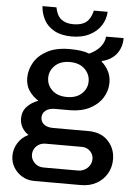

<svg xmlns="http://www.w3.org/2000/svg" viewBox="-61 -779 699 1012"><g transform="rotate(5 289.0 -273.0)"><path d="M159 188Q124 188 95.5 171.5Q67 155 50 127Q33 99 33 65Q33 29 53 -3Q73 -35 108 -51Q86 -65 73.5 -87Q61 -109 61 -134Q61 -171 84 -196.5Q107 -222 144 -235Q113 -255 94 -283Q75 -311 75 -351Q75 -394 98 -433Q121 -472 167.5 -496.5Q214 -521 285 -521Q316 -521 342.5 -517.5Q369 -514 389 -506Q428 -524 448 -549.5Q468 -575 470 -603H563Q563 -570 550.5 -543Q538 -516 514.5 -498Q491 -480 459 -473L458 -470Q481 -450 495 -423Q509 -396 509 -363Q509 -319 485.5 -282Q462 -245 418 -222.5Q374 -200 312 -200H235Q204 -200 186 -186Q168 -172 168 -149Q168 -127 185 -113Q202 -99 235 -99H421Q487 -99 525 -59Q563 -19 563 39Q563 80 543.5 114Q524 148 488.5 168Q453 188 406 188ZM201 113H384Q413 113 434 93.5Q455 74 455 46Q455 22 437.5 4.5Q420 -13 394 -13H201Q173 -13 154 5.5Q135 24 135 50Q135 75 154 94Q173 113 201 113ZM292 -268Q342 -268 370.5 -295Q399 -322 399 -360Q399 -398 370.5 -425.5Q342 -453 292 -453Q242 -453 213.5 -425.5Q185 -398 185 -360Q185 -322 213.5 -295Q242 -268 292 -268ZM289 -588Q235 -588 198.5 -607.5Q162 -627 143.5 -660Q125 -693 122 -734H196Q204 -691 228 -672Q252 -653 292 -653Q336 -653 360 -672Q384 -691 394 -734H467Q465 -693 443 -660Q421 -627 382.5 -607.5Q344 -588 289 -588Z"/></g></svg>

Font: Chivo Medium Medium
Style: Regular
Weight: 500
Version: Version 2.002